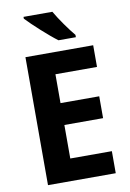

<svg xmlns="http://www.w3.org/2000/svg" viewBox="-100 -994 712 1055"><g transform="rotate(-10 255.5 -467.0)"><path d="M269 -934H108V-924C142 -887 230 -807 275 -774H372V-787C343 -821 294 -890 269 -934ZM458 0V-123H226V-310H442V-432H226V-593H458V-714H80V0Z"/></g></svg>

Font: Noto Sans Arabic UI SmCn
Style: Bold
Weight: 700
Width: 4
Designer: Monotype Design Team, Nadine Chahine and Nizar Qandah
Foundry: Monotype Imaging Inc.
Version: Version 2.010